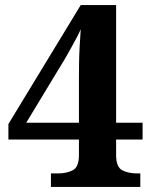

<svg xmlns="http://www.w3.org/2000/svg" viewBox="-20 -734 599 754"><path d="M180 0V-53H208Q242 -53 266 -65.5Q290 -78 290 -125V-186H13V-247L297 -714H436V-252H540V-186H436V-125Q436 -78 460 -65.5Q484 -53 518 -53H531V0ZM83 -252H290V-427Q290 -456 290.5 -488.5Q291 -521 293 -554.5Q295 -588 297 -619Q292 -607 281.5 -587Q271 -567 258.5 -544.5Q246 -522 235 -503Q224 -484 218 -475Z"/></svg>

Font: Noto Serif Vithkuqi
Style: Regular
Weight: 400
Version: Version 1.005